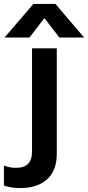

<svg xmlns="http://www.w3.org/2000/svg" viewBox="-100 -726 448 977"><path d="M70 -706H182L328 -535H202L126 -634L50 -535H-77ZM-80 218V116Q-53 128 -18 128Q23 128 43 107.5Q63 87 63 43V-480H189V56Q189 143 139 187Q89 231 4 231Q-44 231 -80 218Z"/></svg>

Font: Prompt Medium
Style: Regular
Weight: 500
Designer: Katatrad Team
Foundry: CadsonDemak
Version: Version 1.001